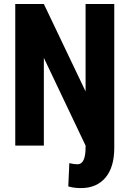

<svg xmlns="http://www.w3.org/2000/svg" viewBox="-20 -731 649 964"><path d="M553.7 -710.9V11.2Q553.7 108.9 509.3 161.1Q464.8 213.4 386.2 213.4Q352.1 213.4 322.8 205.1L328.1 87.9Q348.6 93.8 369.1 93.8Q409.7 93.8 409.7 8.8V0L200.2 -440.4V0H56.6V-710.9H200.2L409.7 -272V-710.9Z"/></svg>

Font: RobotoCondensed-Bold
Style: Bold
Weight: 700
Designer: Google
Version: Version 2.001240; 2014